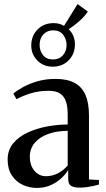

<svg xmlns="http://www.w3.org/2000/svg" viewBox="-20 -914 520 943"><path d="M161 9Q123.5 9 90.8 -6.5Q58 -22 37.8 -53Q17.5 -84 17.5 -130Q17.5 -177 44.8 -210Q72 -243 116.2 -263.2Q160.5 -283.5 212 -293Q263.5 -302.5 312.5 -302.5V-353.5Q312.5 -389 304.2 -414.5Q296 -440 276 -454Q256 -468 219 -468Q169 -468 128.8 -455Q88.5 -442 61 -427L45.5 -454.5Q62.5 -469 92.5 -485.8Q122.5 -502.5 163 -514.5Q203.5 -526.5 252.5 -526.5Q310 -526.5 346.2 -507Q382.5 -487.5 399.8 -447.8Q417 -408 417 -347V-32.5L466 -30V-7.5Q455.5 -4.5 440.2 -1Q425 2.5 407.2 5Q389.5 7.5 370.5 7.5Q344 7.5 329.5 -1Q315 -9.5 315 -35V-79.5Q306 -63 284.8 -42Q263.5 -21 232.2 -6Q201 9 161 9ZM205 -48.5Q236.5 -48.5 263.8 -62.5Q291 -76.5 312.5 -101V-271.5Q257.5 -271 215.8 -255.8Q174 -240.5 150.2 -212Q126.5 -183.5 126.5 -144Q126.5 -114.5 137.2 -93.2Q148 -72 165.8 -60.2Q183.5 -48.5 205 -48.5ZM239 -586.5Q193 -586.5 163.2 -617Q133.5 -647.5 133.5 -690Q133.5 -738 164.5 -769.2Q195.5 -800.5 243.5 -800.5Q272 -800.5 294.5 -787L361 -894L411.5 -857Q402.5 -843 387 -827Q371.5 -811 353.2 -796.5Q335 -782 317.5 -770.5Q348 -740.5 348 -696Q348 -649 317.2 -617.8Q286.5 -586.5 239 -586.5ZM240.5 -622Q270.5 -622 288.8 -642Q307 -662 307 -693Q307 -721.5 290.2 -743.2Q273.5 -765 241 -765Q211.5 -765 193 -745Q174.5 -725 174.5 -693.5Q174.5 -665 191.2 -643.5Q208 -622 240.5 -622Z"/></svg>

Font: Merriweather 120pt Medium
Style: Regular
Weight: 500
Version: Version 2.100